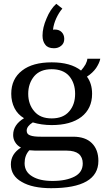

<svg xmlns="http://www.w3.org/2000/svg" viewBox="-20 -834 566 1007"><path d="M218 -599C227 -587 242 -581 263 -581C278 -581 290 -585 301 -594C312 -603 317 -615 317 -630C317 -645 312 -657 303 -666C294 -675 282 -679 268 -679C264 -679 261 -679 258 -678C260 -698 266 -718 275 -738C284 -757 294 -774 307 -789C307 -789 275 -814 275 -814C254 -795 237 -769 224 -737C210 -705 203 -675 203 -647C203 -627 208 -611 218 -599ZM462 -83C439 -106 406 -117 364 -117C364 -117 195 -117 195 -117C169 -117 150 -119 138 -124C126 -128 120 -136 120 -149C120 -164 131 -179 152 -192C182 -183 215 -178 251 -178C317 -178 369 -192 407 -221C444 -250 463 -290 463 -342C463 -378 454 -408 436 -432C456 -445 472 -460 484 -477C495 -494 503 -510 506 -526C506 -526 438 -526 438 -526C438 -519 435 -509 429 -497C422 -485 414 -474 405 -464C368 -493 317 -507 251 -507C185 -507 133 -493 96 -464C58 -435 39 -394 39 -342C39 -314 45 -289 56 -267C67 -245 84 -227 106 -214C68 -191 49 -162 49 -126C49 -113 52 -100 59 -89C66 -77 76 -67 90 -60C55 -38 37 -9 37 28C37 68 56 99 94 120C131 142 183 153 248 153C413 153 496 105 496 10C496 -29 485 -60 462 -83ZM160 -435C181 -459 211 -471 251 -471C291 -471 322 -459 343 -435C364 -410 374 -379 374 -342C374 -305 364 -274 343 -250C322 -225 291 -213 251 -213C211 -213 181 -225 160 -250C139 -274 128 -305 128 -342C128 -379 139 -410 160 -435ZM371 92C342 107 304 115 255 115C210 115 175 107 149 91C122 75 109 52 109 22C109 -5 117 -28 134 -46C147 -45 158 -44 165 -44C165 -44 330 -44 330 -44C358 -44 379 -38 393 -27C407 -15 414 2 414 23C414 54 400 77 371 92Z"/></svg>

Font: BUSH 25 TRIRONG
Style: Regular
Weight: 400
Designer: Katatrad Team
Foundry: CadsonDemak